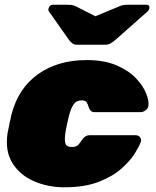

<svg xmlns="http://www.w3.org/2000/svg" viewBox="-20 -785 661 815"><path d="M253 10Q182 10 122.5 -16.5Q63 -43 32 -94Q1 -145 12 -219Q15 -235 20 -259Q25 -283 29 -300Q58 -411 142 -470.5Q226 -530 348 -530Q423 -530 475 -507.5Q527 -485 557.5 -452.5Q588 -420 600.5 -388Q613 -356 610 -336Q609 -325 598.5 -317Q588 -309 577 -309H382Q371 -309 365.5 -314.5Q360 -320 357 -329Q353 -343 347.5 -351Q342 -359 327 -359Q304 -359 292.5 -342Q281 -325 273 -295Q268 -273 264 -255.5Q260 -238 258 -224Q253 -192 257.5 -176.5Q262 -161 285 -161Q303 -161 311 -169Q319 -177 328 -191Q334 -200 342 -205.5Q350 -211 361 -211H556Q567 -211 574 -203Q581 -195 578 -184Q573 -168 554 -136.5Q535 -105 497.5 -71Q460 -37 400 -13.5Q340 10 253 10ZM307 -595Q296 -595 289 -599.5Q282 -604 274 -614L188 -736Q184 -741 186 -749Q188 -757 193 -761Q198 -765 205 -765H263Q273 -765 282.5 -764Q292 -763 302 -758L385 -716L486 -758Q497 -763 507 -764Q517 -765 527 -765H601Q617 -765 614 -749Q612 -741 606 -736L468 -614Q456 -604 447 -599.5Q438 -595 427 -595Z"/></svg>

Font: Rubik Black
Style: Italic
Weight: 900
Italic angle: -12°
Designer: Hubert and Fischer
Foundry: Hubert and Fischer
Version: Version 2.300;gftools[0.9.30]